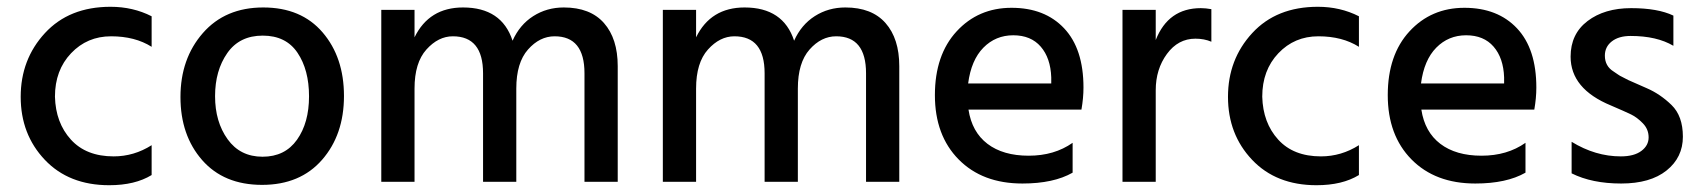

<svg xmlns="http://www.w3.org/2000/svg" viewBox="-20 -536 5014 566"><path d="M302 10Q183 10 112 -65Q41 -140 41 -250.5Q41 -361 112.5 -438.5Q184 -516 306 -516Q372 -516 427 -488V-398Q378 -429 307.5 -429Q237 -429 189.5 -379Q142 -329 142 -251Q144 -174 189 -124.5Q234 -75 315 -75Q375 -75 427 -108V-20Q378 10 302 10Z M754.5 -431Q686 -431 650 -379.5Q614 -328 614 -252.5Q614 -177 651 -125.5Q688 -74 754 -74Q820 -74 855.5 -124Q891 -174 891 -252Q891 -330 857 -380.5Q823 -431 754.5 -431ZM931 -440.5Q994 -367 994 -253Q994 -139 929.5 -65Q865 9 752.5 9Q640 9 576 -64Q512 -137 512 -250Q512 -363 578 -438.5Q644 -514 756 -514Q868 -514 931 -440.5Z M1801 0H1703V-320Q1703 -429 1615 -429Q1571 -429 1536.5 -390Q1502 -351 1502 -275V0H1404V-320Q1404 -429 1315 -429Q1272 -429 1237 -390Q1202 -351 1202 -275V0H1104V-507H1202V-426Q1245 -514 1345 -514Q1459 -514 1491 -416Q1512 -463 1552 -488.5Q1592 -514 1642 -514Q1720 -514 1760.5 -468Q1801 -422 1801 -341Z M2631 0H2533V-320Q2533 -429 2445 -429Q2401 -429 2366.5 -390Q2332 -351 2332 -275V0H2234V-320Q2234 -429 2145 -429Q2102 -429 2067 -390Q2032 -351 2032 -275V0H1934V-507H2032V-426Q2075 -514 2175 -514Q2289 -514 2321 -416Q2342 -463 2382 -488.5Q2422 -514 2472 -514Q2550 -514 2590.5 -468Q2631 -422 2631 -341Z M2834 -290H3079V-308Q3077 -365 3048 -398.5Q3019 -432 2967 -432Q2915 -432 2879 -395.5Q2843 -359 2834 -290ZM2994 5Q2876 5 2806 -66Q2736 -137 2736 -255.5Q2736 -374 2800 -443.5Q2864 -513 2962 -513Q3060 -513 3117 -452.5Q3174 -392 3174 -278Q3174 -247 3168 -213H2835Q2845 -147 2891 -112Q2937 -77 3012.5 -77Q3088 -77 3142 -115V-27Q3086 5 2994 5Z M3387 0H3289V-507H3387V-418Q3424 -512 3520 -512Q3534 -512 3551 -509V-413Q3530 -422 3504 -422Q3453 -422 3420 -377Q3387 -332 3387 -270Z M3861 10Q3742 10 3671 -65Q3600 -140 3600 -250.5Q3600 -361 3671.5 -438.5Q3743 -516 3865 -516Q3931 -516 3986 -488V-398Q3937 -429 3866.5 -429Q3796 -429 3748.5 -379Q3701 -329 3701 -251Q3703 -174 3748 -124.5Q3793 -75 3874 -75Q3934 -75 3986 -108V-20Q3937 10 3861 10Z M4169 -290H4414V-308Q4412 -365 4383 -398.5Q4354 -432 4302 -432Q4250 -432 4214 -395.5Q4178 -359 4169 -290ZM4329 5Q4211 5 4141 -66Q4071 -137 4071 -255.5Q4071 -374 4135 -443.5Q4199 -513 4297 -513Q4395 -513 4452 -452.5Q4509 -392 4509 -278Q4509 -247 4503 -213H4170Q4180 -147 4226 -112Q4272 -77 4347.5 -77Q4423 -77 4477 -115V-27Q4421 5 4329 5Z M4613 -25V-118Q4683 -75 4758 -75Q4797 -75 4818.5 -91Q4840 -107 4840 -131Q4840 -155 4823 -172.5Q4806 -190 4788.5 -198.5Q4771 -207 4729 -225Q4610 -274 4610 -369Q4610 -436 4660 -474Q4710 -512 4788.5 -512Q4867 -512 4913 -490V-401Q4864 -430 4787 -430Q4752 -430 4731.5 -414Q4711 -398 4711 -372Q4711 -341 4737 -325Q4745 -320 4749.5 -316.5Q4754 -313 4764.5 -308Q4775 -303 4780 -300Q4795 -293 4834.5 -276Q4874 -259 4907.5 -226.5Q4941 -194 4941 -133Q4941 -72 4893 -33.5Q4845 5 4759 5Q4673 5 4613 -25Z"/></svg>

Font: Hind Mysuru Medium
Style: Regular
Weight: 500
Designer: Manushi Parikh, Hitesh Malaviya
Foundry: Indian Type Foundry
Version: Version 0.703;PS 1.0;hotconv 1.0.86;makeotf.lib2.5.63406